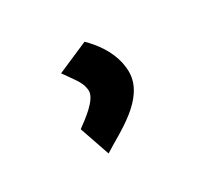

<svg xmlns="http://www.w3.org/2000/svg" viewBox="-59 -108 350 335"><g transform="rotate(-30 115.5 59.0)"><path d="M57.1 92.8 78.1 153.8C111.8 131.8 180.2 102.1 180.2 47.9C180.2 41.5 179.2 35.2 178.2 29.3C172.4 2.9 156.2 -19.5 139.2 -36.1L76.2 -8.8C89.4 10.3 99.6 22 102.1 34.7C102.5 37.1 103 39.6 103 42C103 60.1 71.8 82 57.1 92.8Z"/></g></svg>

Font: Tuffy
Style: Regular
Weight: 500
Designer: Thatcher Ulrich, Karoly Barta and Michael Everson
Version: Version 001.270